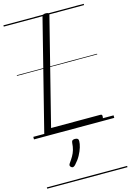

<svg xmlns="http://www.w3.org/2000/svg" viewBox="-181 -987 994 1460"><g transform="rotate(-15 316.0 -257.5)"><path d="M109 0Q81 0 87 -23L304 -884Q306 -894 312.5 -898.5Q319 -903 334 -903Q348 -903 354.5 -898.5Q361 -894 358 -883L148 -50H536Q546 -50 548.5 -44Q551 -38 549 -25Q546 -12 540 -6Q534 0 525 0ZM219 276Q211 270 210 263Q209 256 215 247Q233 222 245.5 200.5Q258 179 265 155Q272 131 274 100Q275 87 282 82Q289 77 301 77Q316 77 323 83.5Q330 90 329 102Q329 122 320.5 150Q312 178 295.5 208.5Q279 239 252 268Q245 276 236.5 279.5Q228 283 219 276ZM0 378H632V388H0ZM0 -20H632V0H0ZM0 -505H632V-500H0ZM0 -898H632V-888H0Z"/></g></svg>

Font: Playwrite DE SAS Guides
Style: Regular
Weight: 400
Designer: Veronika Burian, José Scaglione
Foundry: TypeTogether
Version: Version 1.003